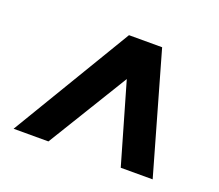

<svg xmlns="http://www.w3.org/2000/svg" viewBox="-90 -753 851 746"><g transform="rotate(20 335.5 -380.5)"><path d="M29 -133 326 -628H463L604 -133H472L373 -476H383L173 -133Z"/></g></svg>

Font: Nunito Sans 7pt SemiExpanded Black
Style: Italic
Weight: 900
Width: 6
Italic angle: -9°
Designer: Vernon Adams
Foundry: Vernon Adams
Version: Version 3.101;gftools[0.9.27]